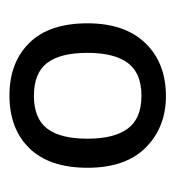

<svg xmlns="http://www.w3.org/2000/svg" viewBox="-2 -760 379 416"><g transform="rotate(-90 188.0 -552.5)"><path d="M345 -553Q345 -472 302 -427.5Q259 -383 187 -383Q120 -383 76 -426.5Q32 -470 32 -553Q32 -635 74 -678.5Q116 -722 189 -722Q260 -722 302.5 -679Q345 -636 345 -553ZM95 -553Q95 -495 117 -465.5Q139 -436 188 -436Q237 -436 259 -465.5Q281 -495 281 -553Q281 -612 259 -640.5Q237 -669 188 -669Q139 -669 117 -640.5Q95 -612 95 -553Z"/></g></svg>

Font: Noto Sans Grantha
Style: Regular
Weight: 400
Designer: Monotype Design Team
Foundry: Monotype Imaging Inc.
Version: Version 2.003; ttfautohint (v1.8.4.7-5d5b)